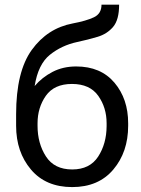

<svg xmlns="http://www.w3.org/2000/svg" viewBox="-20 -778 593 809"><path d="M284.2 10.3Q172.9 10.3 110.4 -63.7Q47.9 -137.7 47.9 -248V-296.4Q47.9 -476.6 114 -567.9Q180.2 -659.2 286.1 -679.2Q343.3 -689.9 375.5 -705.1Q407.7 -720.2 407.7 -758.3H481.9Q481.9 -694.3 456.5 -664.6Q431.2 -634.8 391.1 -622.8Q351.1 -610.8 305.7 -601.1Q239.7 -586.9 190.2 -547.1Q140.6 -507.3 126 -415.5Q157.2 -452.1 201.4 -475.1Q245.6 -498 300.8 -498Q404.3 -498 462.2 -429.7Q520 -361.3 520 -258.8V-248Q520 -137.7 457.5 -63.7Q395 10.3 284.2 10.3ZM283.2 -424.3Q208.5 -424.3 173.3 -374.5Q138.2 -324.7 138.2 -258.3V-248Q138.2 -173.8 173.6 -118.9Q209 -64 284.2 -64Q358.4 -64 393.6 -118.2Q428.7 -172.4 429.2 -246.1V-258.8Q429.2 -324.7 393.8 -374.5Q358.4 -424.3 283.2 -424.3Z"/></svg>

Font: Roboto21382017
Style: Regular
Weight: 400
Designer: Christian Robertson
Foundry: Google
Version: Version 2.138; 2017